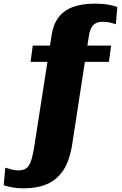

<svg xmlns="http://www.w3.org/2000/svg" viewBox="-84 -786 664 1049"><path d="M95 -537H523L511 -448H83ZM311 -1Q297 91 262 144Q227 197 172.5 220Q118 243 44 243Q9 243 -18.5 237.5Q-46 232 -64 226L-55 130Q-41 134 -22.5 139.5Q-4 145 14 145Q33 145 47 140Q61 135 71.5 121Q82 107 90 78.5Q98 50 105 3L198 -594Q207 -654 236.5 -692Q266 -730 315 -748Q364 -766 433 -766Q477 -766 508 -760.5Q539 -755 557 -748L549 -654Q536 -658 518.5 -662.5Q501 -667 477 -667Q456 -667 440.5 -659.5Q425 -652 416 -636Q407 -620 402 -592Z"/></svg>

Font: Roboto Serif Black
Style: Regular
Weight: 900
Designer: Greg Gazdowicz
Foundry: Commercial Type
Version: Version 1.008